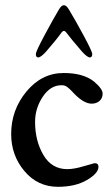

<svg xmlns="http://www.w3.org/2000/svg" viewBox="-20 -711 432 739"><path d="M217 -586Q197 -558 157 -512Q137 -490 127 -490Q118 -490 118 -503Q118 -513 151.5 -575.5Q185 -638 206 -673Q216 -691 226 -691Q236 -691 246 -673Q268 -637 301.5 -575Q335 -513 335 -503Q335 -490 326 -490Q316 -490 296 -512Q252 -563 235 -586Q226 -598 217 -586ZM203 8Q125 8 74 -52.5Q23 -113 23 -195Q23 -288 82 -359Q141 -430 225 -430Q301 -430 342 -397Q375 -369 375 -351Q375 -333 363 -322.5Q351 -312 333 -312Q304 -312 268 -348Q266 -350 259 -357.5Q252 -365 248.5 -368Q245 -371 239.5 -375.5Q234 -380 228.5 -381.5Q223 -383 217 -383Q174 -383 144.5 -338.5Q115 -294 115 -242Q115 -169 147 -114.5Q179 -60 239 -60Q266 -60 305 -72L344 -83Q359 -83 359 -69Q359 -44 314.5 -18Q270 8 203 8Z"/></svg>

Font: EB Garamond 08
Style: Regular
Weight: 400
Version: Version 0.016 ; ttfautohint (v1.5)